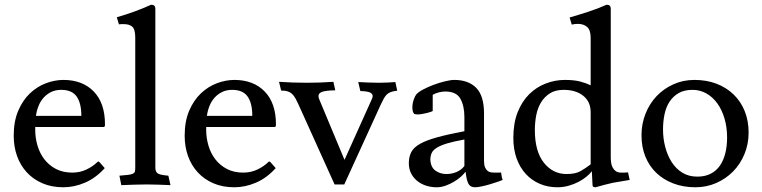

<svg xmlns="http://www.w3.org/2000/svg" viewBox="-20 -780 3224 812"><path d="M129 -243V-230Q129 -197 138.5 -164.5Q148 -132 167.5 -106.5Q187 -81 216.5 -65.5Q246 -50 286 -50Q319 -50 346.5 -63.5Q374 -77 391 -94Q394 -97 396 -97Q398 -97 401 -94L423 -69Q385 -27 339.5 -7.5Q294 12 248 12Q198 12 159 -5Q120 -22 93 -51.5Q66 -81 52 -120.5Q38 -160 38 -206Q38 -267 57 -311.5Q76 -356 106.5 -385Q137 -414 174.5 -428Q212 -442 248 -442Q329 -442 376.5 -393Q424 -344 424 -254Q424 -243 419 -243ZM324 -290Q324 -344 304 -372Q284 -400 239 -400Q215 -400 196.5 -391Q178 -382 164.5 -367Q151 -352 143 -332Q135 -312 132 -290Z M637 -71Q637 -54 646.5 -47Q656 -40 692 -37L701 3Q672 2 651 1Q630 0 601 0Q573 0 547.5 1Q522 2 493 3L485 -37Q509 -39 522 -40.5Q535 -42 542 -45.5Q549 -49 550.5 -54.5Q552 -60 552 -71V-621Q552 -656 539.5 -667Q527 -678 503 -678Q498 -678 493 -678Q488 -678 483 -677L474 -707Q512 -718 548 -731Q584 -744 619 -760Q628 -760 632.5 -756Q637 -752 637 -741V-71Z M852 -243V-230Q852 -197 861.5 -164.5Q871 -132 890.5 -106.5Q910 -81 939.5 -65.5Q969 -50 1009 -50Q1042 -50 1069.5 -63.5Q1097 -77 1114 -94Q1117 -97 1119 -97Q1121 -97 1124 -94L1146 -69Q1108 -27 1062.5 -7.5Q1017 12 971 12Q921 12 882 -5Q843 -22 816 -51.5Q789 -81 775 -120.5Q761 -160 761 -206Q761 -267 780 -311.5Q799 -356 829.5 -385Q860 -414 897.5 -428Q935 -442 971 -442Q1052 -442 1099.5 -393Q1147 -344 1147 -254Q1147 -243 1142 -243ZM1047 -290Q1047 -344 1027 -372Q1007 -400 962 -400Q938 -400 919.5 -391Q901 -382 887.5 -367Q874 -352 866 -332Q858 -312 855 -290Z M1395 0 1246 -330Q1237 -350 1230 -363Q1223 -376 1214.5 -383.5Q1206 -391 1195.5 -394Q1185 -397 1169 -397L1160 -434Q1189 -432 1219 -431Q1249 -430 1279 -430Q1308 -430 1334.5 -431Q1361 -432 1390 -434L1398 -398H1394Q1357 -397 1342 -391.5Q1327 -386 1327 -374Q1327 -365 1333 -353L1437 -104L1550 -355Q1552 -360 1554 -364.5Q1556 -369 1556 -374Q1556 -383 1545.5 -388.5Q1535 -394 1504 -395L1495 -433Q1521 -432 1537.5 -431Q1554 -430 1583 -430Q1607 -430 1620.5 -431Q1634 -432 1652 -433L1660 -396H1656Q1641 -394 1631 -390Q1621 -386 1614.5 -379Q1608 -372 1602.5 -362Q1597 -352 1590 -337L1436 0Z M1944 -190Q1899 -182 1871 -173.5Q1843 -165 1827 -155Q1811 -145 1805.5 -132.5Q1800 -120 1800 -104Q1802 -72 1822 -58Q1842 -44 1868 -44Q1890 -44 1910.5 -52.5Q1931 -61 1944 -78ZM2092 -50Q2097 -50 2099 -51L2101 -39Q2102 -28 2106 -19Q2102 -17 2087.5 -12Q2073 -7 2055 -1.5Q2037 4 2018.5 8Q2000 12 1989 12Q1969 12 1961 -3Q1953 -18 1949 -54Q1941 -43 1928.5 -32Q1916 -21 1900 -11.5Q1884 -2 1866.5 4.5Q1849 11 1831 12H1826Q1804 12 1783 5.5Q1762 -1 1745.5 -14Q1729 -27 1719 -46Q1709 -65 1709 -90Q1709 -117 1719.5 -137Q1730 -157 1757 -172Q1784 -187 1829.5 -199.5Q1875 -212 1944 -225V-285Q1944 -332 1927 -362.5Q1910 -393 1863 -393Q1851 -393 1836.5 -389.5Q1822 -386 1810 -379V-311Q1810 -310 1803.5 -307.5Q1797 -305 1787 -302.5Q1777 -300 1765.5 -298Q1754 -296 1745 -296Q1740 -296 1732 -298Q1724 -306 1724 -325Q1724 -342 1729.5 -358Q1735 -374 1740 -380Q1748 -390 1768.5 -401Q1789 -412 1813 -421Q1837 -430 1861.5 -436Q1886 -442 1901 -442Q1961 -442 1994 -408.5Q2027 -375 2027 -300V-100Q2027 -82 2031.5 -72Q2036 -62 2042.5 -57Q2049 -52 2056.5 -51Q2064 -50 2071 -50Z M2563 -115Q2563 -104 2564.5 -92.5Q2566 -81 2571 -71.5Q2576 -62 2584.5 -56Q2593 -50 2607 -50H2619L2636 -51L2643 -19L2572 -7Q2553 -3 2535 2Q2517 7 2499 12Q2486 12 2486 4L2483 -56Q2475 -45 2460.5 -33Q2446 -21 2427 -11Q2408 -1 2385 5.5Q2362 12 2337 12Q2297 12 2263 -2.5Q2229 -17 2204 -44Q2179 -71 2165 -109.5Q2151 -148 2151 -197Q2151 -260 2169.5 -306Q2188 -352 2218.5 -382Q2249 -412 2288.5 -427Q2328 -442 2369 -442Q2407 -442 2432.5 -435.5Q2458 -429 2478 -419V-620Q2478 -653 2463 -666Q2448 -679 2424 -679Q2411 -679 2398 -676L2389 -706Q2427 -717 2468.5 -730.5Q2510 -744 2545 -760Q2554 -760 2558.5 -756Q2563 -752 2563 -741ZM2478 -305Q2478 -350 2446.5 -375Q2415 -400 2364 -400Q2329 -400 2306 -385.5Q2283 -371 2268.5 -347.5Q2254 -324 2248 -293.5Q2242 -263 2242 -230Q2242 -140 2280 -92Q2318 -44 2376 -44Q2414 -44 2435.5 -56.5Q2457 -69 2474 -82L2478 -85Z M2929 -33Q2962 -33 2986 -45.5Q3010 -58 3025 -80Q3040 -102 3047.5 -132Q3055 -162 3055 -198Q3055 -242 3044 -279Q3033 -316 3013.5 -343Q2994 -370 2967 -385Q2940 -400 2909 -400Q2874 -400 2850.5 -386.5Q2827 -373 2812 -350.5Q2797 -328 2790.5 -297Q2784 -266 2784 -232Q2784 -194 2793.5 -158Q2803 -122 2821 -94Q2839 -66 2866 -49.5Q2893 -33 2929 -33ZM2693 -208Q2693 -256 2710 -299Q2727 -342 2757 -373.5Q2787 -405 2828 -423.5Q2869 -442 2917 -442Q2968 -442 3010 -426Q3052 -410 3082.5 -380.5Q3113 -351 3129.5 -310Q3146 -269 3146 -219Q3146 -171 3128.5 -128.5Q3111 -86 3080.5 -55Q3050 -24 3009 -6Q2968 12 2921 12Q2870 12 2828 -4Q2786 -20 2756 -48.5Q2726 -77 2709.5 -117.5Q2693 -158 2693 -208Z"/></svg>

Font: Lusitana
Style: Regular
Weight: 400
Designer: Ana Paula Megda
Foundry: Ana Paula Megda
Version: Version 1.000; ttfautohint (v1.1) -l 8 -r 50 -G 200 -x 14 -D